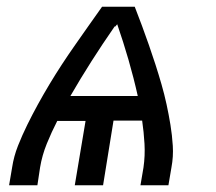

<svg xmlns="http://www.w3.org/2000/svg" viewBox="-20 -550 640 570"><path d="M7 0 16 -53Q21 -86 33.5 -117.5Q46 -149 61 -179.5Q76 -210 92.5 -240Q109 -270 127 -300Q145 -330 164 -359Q183 -388 203 -416.5Q223 -445 243 -473.5Q263 -502 283 -530H380Q391 -502 401.5 -473.5Q412 -445 422 -416.5Q432 -388 441.5 -358.5Q451 -329 459.5 -299.5Q468 -270 474.5 -240Q481 -210 486 -179.5Q491 -149 493 -117Q495 -85 489 -53L480 0H397L406 -53Q411 -88 409 -123Q407 -158 402 -192H317L286 0H202L234 -191H150Q133 -158 119 -123.5Q105 -89 99 -53L91 0ZM389 -265Q377 -319 361.5 -372.5Q346 -426 328 -478L322 -471L321 -472L318 -468Q284 -419 251.5 -368Q219 -317 189 -265Z"/></svg>

Font: Iosevka Curly Extended Oblique
Style: Regular
Weight: 400
Width: 7
Italic angle: -9°
Monospace: yes
Designer: Belleve Invis
Foundry: Belleve Invis
Version: Version 11.1.0; ttfautohint (v1.8.3)